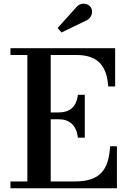

<svg xmlns="http://www.w3.org/2000/svg" viewBox="-20 -1008 696 1028"><path d="M437.5 -896C469.5 -907.5 482 -944 466.5 -968.5C452.5 -990.5 413 -1000 386.5 -967L288.5 -858L309 -834ZM397 -271H434V-500.5H397C389.5 -433.5 351 -406 294.5 -406H251.5V-713.5H390C507 -713.5 552 -652 559.5 -545H596.5V-750H36V-713.5H126.5V-36.5H36V0H606V-225H569.5C562 -98 516 -36.5 379.5 -36.5H251.5V-369.5H294.5C351 -369.5 389.5 -338 397 -271Z"/></svg>

Font: Bodoni* 06pt Medium
Style: Regular
Weight: 500
Version: Version 2.3